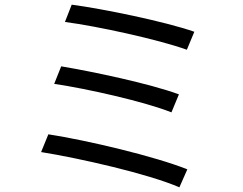

<svg xmlns="http://www.w3.org/2000/svg" viewBox="-20 -777 1040 822"><path d="M287 -757 258 -683C396 -665 658 -608 780 -564L812 -641C686 -685 417 -740 287 -757ZM242 -493 212 -418C354 -397 598 -342 714 -296L746 -373C621 -419 379 -470 242 -493ZM187 -202 156 -126C318 -100 615 -33 748 25L782 -52C645 -107 355 -176 187 -202Z"/></svg>

Font: Source Han Sans CN Regular
Style: Regular
Weight: 400
Designer: Ryoko NISHIZUKA (kana & ideographs); Paul D. Hunt (Latin, Greek & Cyrillic); Wenlong ZHANG (bopomofo); Sandoll Communica
Foundry: Adobe Systems Incorporated
Version: Version 1.004;PS 1.004;hotconv 1.0.82;makeotf.lib2.5.63406